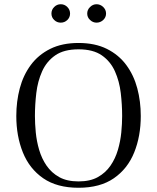

<svg xmlns="http://www.w3.org/2000/svg" viewBox="-20 -875 741 907"><path d="M351 12Q249 12 184 -33Q119 -78 88 -155Q57 -232 57 -327Q57 -396 73.5 -458Q90 -520 125.5 -568Q161 -616 217 -644Q273 -672 351 -672Q429 -672 485 -644Q541 -616 576.5 -568Q612 -520 628.5 -458Q645 -396 645 -327Q645 -232 614 -155Q583 -78 518 -33Q453 12 351 12ZM351 -18Q406 -18 442.5 -38.5Q479 -59 502 -92.5Q525 -126 537 -167Q549 -208 553 -249.5Q557 -291 557 -327Q557 -380 550.5 -435.5Q544 -491 523 -538Q502 -585 461 -613.5Q420 -642 351 -642Q282 -642 241 -613.5Q200 -585 179 -538Q158 -491 151.5 -435.5Q145 -380 145 -327Q145 -291 149 -249.5Q153 -208 165 -167Q177 -126 200 -92.5Q223 -59 259.5 -38.5Q296 -18 351 -18ZM436 -768Q419 -768 405.5 -780.5Q392 -793 392 -811Q392 -829 405.5 -842Q419 -855 436 -855Q454 -855 467.5 -842Q481 -829 481 -811Q481 -793 467.5 -780.5Q454 -768 436 -768ZM267 -768Q249 -768 236 -780.5Q223 -793 223 -811Q223 -829 236 -842Q249 -855 267 -855Q285 -855 298 -842Q311 -829 311 -811Q311 -793 298 -780.5Q285 -768 267 -768Z"/></svg>

Font: Frank Ruhl Libre Light
Style: Regular
Weight: 300
Designer: Yanek Iontef
Foundry: Fontef
Version: Version 6.003;gftools[0.9.30]